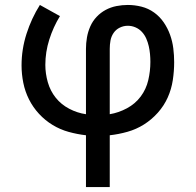

<svg xmlns="http://www.w3.org/2000/svg" viewBox="-20 -540 790 775"><path d="M327 215V6Q292 2 257.5 -7.5Q223 -17 192.5 -35.5Q162 -54 137.5 -80.5Q113 -107 97 -139Q81 -171 74 -206Q67 -241 67 -276Q67 -341 87 -403.5Q107 -466 141 -520L222 -475Q195 -431 179 -380.5Q163 -330 163 -278Q163 -243 173 -208Q183 -173 205 -145.5Q227 -118 259.5 -101Q292 -84 327 -79V-343Q327 -366 331 -389Q335 -412 344.5 -433.5Q354 -455 370 -472Q386 -489 406.5 -500Q427 -511 450 -515.5Q473 -520 496 -520Q524 -520 551.5 -513Q579 -506 602 -489.5Q625 -473 641 -449.5Q657 -426 666.5 -399.5Q676 -373 679.5 -345Q683 -317 683 -289Q683 -253 677.5 -216.5Q672 -180 657 -146.5Q642 -113 617 -85Q592 -57 561 -37.5Q530 -18 494.5 -8Q459 2 423 6V215ZM423 -79Q459 -85 492.5 -103Q526 -121 548 -150.5Q570 -180 578.5 -216.5Q587 -253 587 -290Q587 -306 585.5 -322Q584 -338 580.5 -353.5Q577 -369 570.5 -384Q564 -399 553 -411Q542 -423 527 -429.5Q512 -436 496 -436Q479 -436 463.5 -428.5Q448 -421 438.5 -407Q429 -393 426 -376.5Q423 -360 423 -343Z"/></svg>

Font: Iosevka Aile Medium
Style: Regular
Weight: 500
Designer: Belleve Invis
Foundry: Belleve Invis
Version: Version 27.3.5; ttfautohint (v1.8.4)